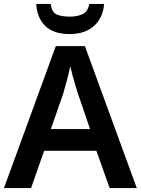

<svg xmlns="http://www.w3.org/2000/svg" viewBox="-20 -950 712 970"><path d="M534 0 467 -188H203L137 0H0L262 -717H409L671 0ZM374 -476Q370 -488 362 -514.5Q354 -541 346.5 -569Q339 -597 335 -615Q328 -581 317 -540.5Q306 -500 299 -476L237 -298H435ZM506 -930Q501 -862 456 -820Q411 -778 332 -778Q250 -778 208.5 -819Q167 -860 163 -930H236Q242 -888 266 -877Q290 -866 334 -866Q370 -866 397 -878.5Q424 -891 431 -930Z"/></svg>

Font: Noto Sans Thai Looped SemiBold
Style: Regular
Weight: 600
Designer: Sasikarn Vongin, Ben Mitchell
Foundry: The Fontpad Ltd
Version: Version 1.001; ttfautohint (v1.8.4.7-5d5b)